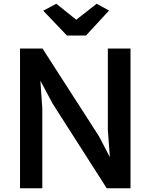

<svg xmlns="http://www.w3.org/2000/svg" viewBox="-20 -1001 800 1021"><path d="M86.5 0V-743H206L506.5 -276L604.5 -88H570L553.5 -310V-743H674V0H547.5L259.5 -450.5L146 -663.5H188.5L205 -423V0ZM336 -812 210 -944 279.5 -981 385.5 -896 494 -981 560 -945 437 -812Z"/></svg>

Font: Merriweather Sans Medium
Style: Regular
Weight: 500
Designer: Eben Sorkin
Foundry: Eben Sorkin
Version: Version 2.001